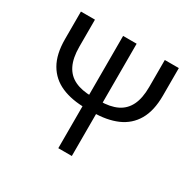

<svg xmlns="http://www.w3.org/2000/svg" viewBox="-144 -814 988 972"><g transform="rotate(30 349.5 -328.0)"><path d="M330.7 -244.7Q247.1 -244.7 187.3 -270.6Q127.4 -296.6 95.3 -352Q63.2 -407.3 63.2 -495.1V-656.3H145.2V-498.7Q145.2 -432.8 165.6 -391.6Q186 -350.3 226.7 -331Q267.3 -311.7 327 -311.7H371.6Q432 -311.7 472.4 -331Q512.7 -350.3 533.1 -391.6Q553.5 -432.8 553.5 -498.7V-656.3H635.5V-495.1Q635.5 -407.3 603.4 -352Q571.3 -296.6 511.4 -270.6Q451.6 -244.7 368 -244.7ZM309.8 0V-656.3H388.9V0Z"/></g></svg>

Font: Source Sans 3
Style: Regular
Weight: 200
Designer: Paul D. Hunt
Foundry: Adobe
Version: Version 3.046;hotconv 1.0.118;makeotfexe 2.5.65603